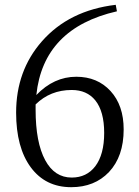

<svg xmlns="http://www.w3.org/2000/svg" viewBox="-20 -764 579 798"><path d="M276 14Q169 14 108 -68.5Q47 -151 47 -296Q47 -470 154 -592Q267 -721 461 -744L466 -717Q160 -647 131 -369Q204 -445 297 -445Q385 -445 439.5 -385.5Q494 -326 494 -226Q494 -114 433 -49Q373 14 276 14ZM278 -26Q340 -26 376 -73Q413 -122 413 -211.5Q413 -301 376 -347Q341 -390 278 -390Q189 -390 128 -330Q128 -319 128 -308Q128 -172 168 -98Q207 -26 278 -26Z"/></svg>

Font: Cactus Classical Serif
Style: Regular
Weight: 400
Designer: Henry Chan (via Glyphwiki)、田海東、宇文滿月
Foundry: Moonlit Owen
Version: Version 1.000